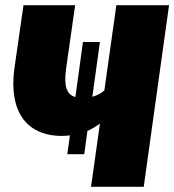

<svg xmlns="http://www.w3.org/2000/svg" viewBox="-20 -716 668 736"><path d="M426 -696 380 -369C367 -358 352 -350 334 -345L363 -555H298L269 -344C234 -354 225 -387 233 -450L268 -696H70L35 -452C14 -294 77 -195 218 -195C228 -195 238 -196 248 -197L238 -125H303L315 -214C332 -221 347 -231 363 -242L329 0H531L628 -696Z"/></svg>

Font: Fira Sans Heavy
Style: Italic
Weight: 900
Italic angle: -8°
Designer: bBox Type GmbH & Carrois Corporate GbR & Edenspiekermann AG
Foundry: bBox Type GmbH & Carrois Corporate GbR & Edenspiekermann AG
Version: Version 4.301;PS 004.301;hotconv 1.0.88;makeotf.lib2.5.64775